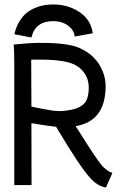

<svg xmlns="http://www.w3.org/2000/svg" viewBox="-20 -828 558 859"><path d="M218.3 -733.4Q137.7 -733.4 120.6 -660.2L44.4 -674.8Q51.3 -706.5 65.9 -730.7Q80.6 -754.9 97.9 -769.3Q115.2 -783.7 137.2 -792.7Q159.2 -801.8 178.5 -804.9Q197.8 -808.1 218.3 -808.1Q283.7 -808.1 335.2 -774.2Q386.7 -740.2 395 -679.2L314 -664.6Q311.5 -693.4 284.4 -713.4Q257.3 -733.4 218.3 -733.4ZM318.4 -263.7Q321.3 -259.3 341.8 -227.1Q362.3 -194.8 370.4 -182.1Q378.4 -169.4 394 -145.8Q409.7 -122.1 420.2 -107.9Q430.7 -93.8 438.5 -84.5Q439.5 -83.5 444.3 -79.1Q449.2 -74.7 452.4 -72Q455.6 -69.3 460.7 -65.4Q465.8 -61.5 471.4 -58.8Q477.1 -56.2 482.9 -54.7L454.1 10.7Q433.6 7.8 414.8 -4.4Q396 -16.6 382.8 -32.7Q335.9 -84 231 -260.7Q193.4 -264.6 120.6 -276.9L121.1 0H43.9V-543.5Q43.9 -591.8 41.5 -628.9Q118.2 -636.2 147.9 -636.2Q189.5 -636.2 217 -635Q244.6 -633.8 275.9 -629.2Q307.1 -624.5 329.1 -616Q351.1 -607.4 372.8 -592.5Q394.5 -577.6 412.1 -556.2Q430.2 -533.7 441.4 -503.7Q452.6 -473.6 452.6 -443.8Q452.6 -285.6 318.4 -263.7ZM377 -437Q377 -480 349.1 -511.7Q325.2 -539.6 279.8 -550.5Q234.4 -561.5 150.4 -561.5Q133.8 -561.5 119.6 -561L120.6 -351.1Q132.8 -348.6 162.6 -342.5Q192.4 -336.4 210.9 -333.7Q229.5 -331.1 247.6 -331.1Q259.8 -331.1 271.5 -332.5Q299.8 -335.9 317.4 -341.6Q335 -347.2 349.6 -358.4Q364.3 -369.6 370.6 -388.7Q377 -407.7 377 -437Z"/></svg>

Font: FantasqueSansM Nerd Font
Style: Regular
Weight: 400
Monospace: yes
Designer: Jany Belluz
Version: Version 1.8.0 ; ttfautohint (v1.8.2);Nerd Fonts 3.4.0